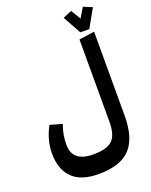

<svg xmlns="http://www.w3.org/2000/svg" viewBox="-210 -1090 1114 1418"><g transform="rotate(-20 346.5 -381.0)"><path d="M612 -810H542L463 -953L532 -982L578 -905L624 -982L693 -953ZM518 -115V-763L639 -780V-119Q639 56 561.5 138Q484 220 313 220Q175 220 107 152.5Q39 85 39 -40Q39 -146 94 -246L189 -219Q161 -147 161 -65Q161 70 325 70Q431 70 474.5 29Q518 -12 518 -115Z"/></g></svg>

Font: FiraGO
Style: Bold
Weight: 700
Designer: bBox Type
Foundry: bBox Type GmbH
Version: Version 1.001;PS 001.001;hotconv 1.0.88;makeotf.lib2.5.64775